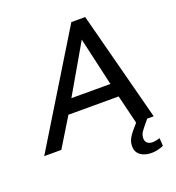

<svg xmlns="http://www.w3.org/2000/svg" viewBox="-212 -831 1062 1160"><g transform="rotate(-20 319.5 -250.5)"><path d="M493 -185 538 0H651L467 -705H378L-53 0H57L170 -185ZM401 -584 472 -273H221ZM591 145Q570 145 558 134Q546 123 546 105Q546 82 558.5 63.5Q571 45 609 0H538Q503 38 484.5 66Q466 94 466 126Q466 163 493 183.5Q520 204 565 204Q601 204 642 187L639 136Q612 145 591 145Z"/></g></svg>

Font: Geom
Style: Italic
Weight: 400
Italic angle: -10°
Version: Version 1.102